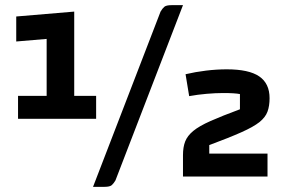

<svg xmlns="http://www.w3.org/2000/svg" viewBox="-20 -685 1125 745"><path d="M50 -224V-313H161V-534L43 -524V-621L268 -640V-313H353V-224ZM428 15Q421 27 413.5 33.5Q406 40 385 40H341L603 -640Q610 -652 617.5 -658.5Q625 -665 646 -665H690ZM690 0V-83Q690 -114 698.5 -136Q707 -158 730 -177Q753 -196 797 -215.5Q841 -235 911 -261V-320Q901 -322 885 -323Q869 -324 846 -324Q817 -324 782 -321Q747 -318 714 -312L700 -397Q738 -406 779.5 -411Q821 -416 860 -416Q946 -416 986 -388.5Q1026 -361 1026 -304Q1026 -274 1018 -252Q1010 -230 987 -211.5Q964 -193 917 -172Q870 -151 792 -122V-89H1018V0Z"/></svg>

Font: Changa
Style: Bold
Weight: 700
Designer: Eduardo Rodriguez Tunni
Foundry: Eduardo Rodriguez Tunni
Version: Version 3.002; ttfautohint (v1.8.2)